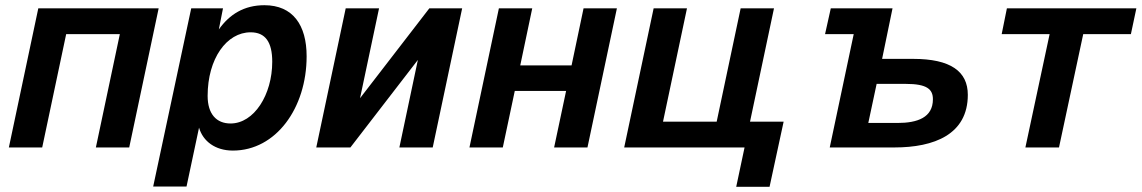

<svg xmlns="http://www.w3.org/2000/svg" viewBox="-20 -566 4382 737"><path d="M14 0H142L234 -435H440L348 0H476L589 -534H127Z M568 150H696L744 -76C759 -24 806 12 874 12C1039 12 1157 -151 1157 -350C1157 -470 1104 -546 995 -546C917 -546 861 -511 820 -453L836 -534H714ZM865 -92C811 -92 777 -128 777 -198C777 -341 850 -442 942 -442C999 -442 1025 -404 1025 -329C1025 -202 955 -92 865 -92Z M1194 0H1325L1584 -336L1513 0H1641L1754 -534H1628L1362 -189L1435 -534H1307Z M1782 0H1910L1956 -217H2153L2107 0H2235L2348 -534H2220L2174 -315H1977L2023 -534H1895Z M2806 151H2934L2988 -99H2859L2951 -534H2823L2731 -99H2525L2617 -534H2489L2376 0H2838Z M3165 0H3413C3566 0 3695 -50 3695 -202C3695 -292 3629 -340 3485 -340H3366L3406 -534H3169L3147 -435H3257ZM3313 -94 3345 -244H3457C3539 -244 3561 -223 3561 -185C3561 -115 3502 -94 3425 -94Z M3916 0H4045L4138 -435H4321L4342 -534H3845L3825 -435H4009Z"/></svg>

Font: Geist SemiBold
Style: Italic
Weight: 600
Italic angle: -12°
Designer: Basement.studio, Andrés Briganti, Mateo Zaragoza
Foundry: Basement.studio, Vercel, Andrés Briganti, Guido Ferreyra, Mateo Zaragoza
Version: Version 1.500